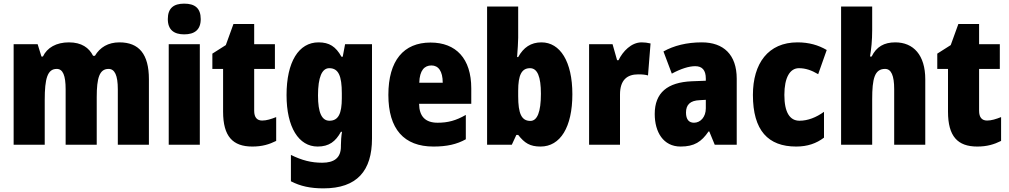

<svg xmlns="http://www.w3.org/2000/svg" viewBox="-20 -796 5548 1056"><path d="M637 -563C575 -563 530 -536 502 -489H492C470 -533 429 -563 359 -563C290 -563 239 -534 216 -485H208L187 -553H55V0H226V-246C226 -364 241 -417 292 -417C326 -417 341 -381 341 -305V0H512V-262C512 -367 527 -417 577 -417C611 -417 628 -382 628 -305V0H799V-360C799 -499 744 -563 637 -563Z M993 -776C935 -776 903 -751 903 -691C903 -632 937 -607 993 -607C1050 -607 1084 -632 1084 -691C1084 -751 1052 -776 993 -776ZM1079 -553H908V0H1079Z M1422 -133C1393 -133 1378 -151 1378 -187V-417H1492V-553H1378V-664H1264L1222 -548L1148 -501V-417H1207V-182C1207 -46 1260 10 1368 10C1422 10 1461 -2 1499 -21V-152C1471 -141 1446 -133 1422 -133Z M1732 -563C1623 -563 1556 -456 1556 -273C1556 -96 1623 10 1727 10C1790 10 1826 -18 1855 -71H1861C1857 -49 1855 -17 1855 3V10C1855 73 1817 99 1752 99C1692 99 1641 86 1580 56V201C1632 228 1687 240 1759 240C1944 240 2026 143 2026 -34V-553H1878L1865 -484H1858C1827 -540 1791 -563 1732 -563ZM1791 -421C1842 -421 1860 -378 1860 -283V-256C1860 -171 1841 -132 1792 -132C1750 -132 1729 -176 1729 -271C1729 -372 1751 -421 1791 -421Z M2348 -562C2200 -562 2116 -463 2116 -274C2116 -86 2202 10 2364 10C2437 10 2492 -2 2542 -30V-164C2488 -133 2444 -121 2387 -121C2319 -121 2286 -156 2285 -225H2572V-310C2572 -474 2488 -562 2348 -562ZM2353 -436C2391 -436 2415 -405 2415 -341H2286C2288 -410 2315 -436 2353 -436Z M2830 -588V-760H2659V0H2795L2820 -54H2830C2865 -9 2895 10 2953 10C3062 10 3128 -97 3128 -278C3128 -457 3061 -563 2958 -563C2900 -563 2859 -535 2830 -482H2824C2827 -526 2830 -562 2830 -588ZM2895 -421C2936 -421 2955 -374 2955 -280C2955 -180 2935 -131 2897 -131C2848 -131 2830 -172 2830 -267V-297C2830 -383 2849 -421 2895 -421Z M3509 -563C3452 -563 3405 -513 3382 -465H3374L3349 -553H3220V0H3390V-276C3390 -357 3430 -387 3490 -387C3515 -387 3531 -385 3544 -381L3558 -557C3541 -561 3525 -563 3509 -563Z M3840 -563C3757 -563 3686 -545 3629 -513L3675 -391C3725 -418 3769 -432 3804 -432C3842 -432 3862 -410 3862 -364V-352L3784 -349C3652 -343 3581 -287 3581 -169C3581 -70 3628 10 3723 10C3799 10 3838 -16 3877 -73H3881L3911 0H4032V-363C4032 -496 3959 -563 3840 -563ZM3828 -245 3862 -247V-200C3862 -153 3833 -121 3797 -121C3769 -121 3753 -139 3753 -177C3753 -220 3776 -243 3828 -245Z M4359 10C4421 10 4470 -7 4512 -39V-181C4469 -150 4423 -132 4377 -132C4324 -132 4294 -178 4294 -274C4294 -370 4325 -421 4374 -421C4410 -421 4443 -410 4480 -388L4527 -521C4481 -548 4429 -563 4366 -563C4205 -563 4121 -447 4121 -274C4121 -78 4205 10 4359 10Z M4777 -630V-760H4606V0H4777V-250C4777 -363 4790 -417 4848 -417C4882 -417 4898 -380 4898 -306V0H5069V-360C5069 -493 5004 -563 4904 -563C4843 -563 4800 -539 4774 -485H4765C4772 -525 4777 -574 4777 -630Z M5409 -133C5380 -133 5365 -151 5365 -187V-417H5479V-553H5365V-664H5251L5209 -548L5135 -501V-417H5194V-182C5194 -46 5247 10 5355 10C5409 10 5448 -2 5486 -21V-152C5458 -141 5433 -133 5409 -133Z"/></svg>

Font: Noto Sans Condensed Black
Style: Regular
Weight: 900
Width: 3
Designer: Monotype Design Team
Foundry: Monotype Imaging Inc.
Version: Version 2.013